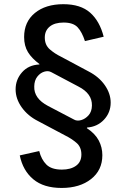

<svg xmlns="http://www.w3.org/2000/svg" viewBox="-20 -758 608 925"><path d="M276.9 147.5Q190.4 147.5 140.4 105.7Q90.3 64 75.2 -9.3L168.9 -30.3Q179.2 10.7 203.6 34.9Q228 59.1 278.3 59.1Q320.8 59.1 346.4 40.5Q372.1 22 372.1 -13.7Q372.1 -49.8 348.1 -70.1Q324.2 -90.3 297.4 -103.5L163.1 -174.8Q113.8 -199.7 84.5 -241Q55.2 -282.2 55.2 -327.6Q55.2 -374.5 86.2 -409.7Q117.2 -444.8 168.9 -447.3L170.4 -449.2Q133.3 -476.6 114.7 -506.8Q96.2 -537.1 96.2 -579.6Q96.2 -652.8 147.9 -695.3Q199.7 -737.8 285.2 -737.8Q368.2 -737.8 414.3 -697Q460.4 -656.2 479.5 -581.1L389.2 -560.1Q375 -604 353.8 -626.7Q332.5 -649.4 286.6 -649.4Q243.2 -649.4 219.5 -629.9Q195.8 -610.4 195.8 -577.1Q195.8 -541 220.2 -520Q244.6 -499 272.9 -485.4L407.2 -413.6Q456.5 -388.2 484.9 -347.7Q513.2 -307.1 513.2 -263.7Q513.2 -215.8 481 -181.4Q448.7 -147 399.4 -143.6L398.4 -140.6Q438 -114.7 455.6 -81.5Q473.1 -48.3 473.1 -10.3Q473.1 62 418.7 104.7Q364.3 147.5 276.9 147.5ZM337.4 -181.6Q351.1 -173.8 371.1 -179.4Q391.1 -185.1 406.7 -202.6Q422.4 -220.2 422.9 -249.5Q424.3 -307.1 358.4 -340.8L226.6 -410.6Q211.9 -418.5 192.9 -412.6Q173.8 -406.7 159.7 -388.7Q145.5 -370.6 145 -341.8Q142.6 -283.7 211.4 -247.6Z"/></svg>

Font: Inter Medium
Style: Regular
Weight: 500
Designer: Rasmus Andersson
Foundry: rsms
Version: Version 4.001;git-9221beed3